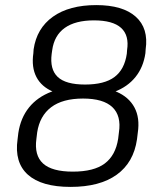

<svg xmlns="http://www.w3.org/2000/svg" viewBox="-20 -727 632 754"><path d="M257 7Q143 7 89.5 -41Q36 -89 49 -180L52 -205Q61 -264 94 -305Q127 -346 182.5 -367Q238 -388 313 -388Q388 -388 437 -367Q486 -346 508 -305Q530 -264 521 -205L518 -180Q505 -89 438.5 -41Q372 7 257 7ZM266 -53Q349 -53 391.5 -85Q434 -117 444 -182L447 -207Q457 -272 421.5 -306Q386 -340 306 -340Q226 -340 181 -306Q136 -272 126 -207L123 -182Q114 -117 149 -85Q184 -53 266 -53ZM307 -347Q236 -347 189.5 -366.5Q143 -386 123 -424.5Q103 -463 111 -518L112 -533Q124 -616 188 -661.5Q252 -707 358 -707Q462 -707 513 -661.5Q564 -616 552 -533L551 -518Q543 -463 512 -424.5Q481 -386 429.5 -366.5Q378 -347 307 -347ZM314 -395Q390 -395 429.5 -424.5Q469 -454 478 -516L479 -530Q488 -588 455.5 -617.5Q423 -647 349 -647Q276 -647 234.5 -617.5Q193 -588 185 -530L183 -516Q175 -455 206.5 -425Q238 -395 314 -395Z"/></svg>

Font: Pathway Extreme SemiCondensed Light
Style: Italic
Weight: 300
Width: 4
Italic angle: -8°
Version: Version 1.001;gftools[0.9.26]